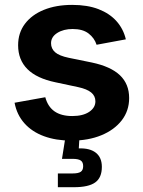

<svg xmlns="http://www.w3.org/2000/svg" viewBox="-20 -573 595 797"><path d="M276.4 10.7Q212.4 10.7 162.6 -7.6Q112.8 -25.9 81.3 -61.3Q49.8 -96.7 40.5 -146.5L168 -169.4Q178.7 -129.9 206.5 -110.6Q234.4 -91.3 279.8 -91.3Q324.2 -91.3 350.1 -108.6Q376 -126 376 -152.3Q376 -174.8 358.4 -189.2Q340.8 -203.6 304.2 -211.4L210.4 -231.4Q132.3 -247.6 93.8 -286.1Q55.2 -324.7 55.2 -385.3Q55.2 -436.5 83.5 -474.1Q111.8 -511.7 162.4 -532.2Q212.9 -552.7 279.8 -552.7Q343.3 -552.7 389.2 -534.9Q435.1 -517.1 463.6 -485.1Q492.2 -453.1 502.4 -409.7L380.9 -387.2Q372.1 -415 347.9 -433.8Q323.7 -452.6 281.7 -452.6Q243.7 -452.6 217.8 -436.3Q191.9 -419.9 191.9 -393.6Q191.9 -371.1 208.7 -356.2Q225.6 -341.3 265.6 -333L361.3 -313.5Q439.9 -296.9 478 -260.5Q516.1 -224.1 516.1 -166Q516.1 -113.3 485.4 -73.5Q454.6 -33.7 400.6 -11.5Q346.7 10.7 276.4 10.7ZM220.2 204.1V147H281.2Q305.2 147 315.2 140.1Q325.2 133.3 325.2 116.7Q325.2 100.1 315.2 93.3Q305.2 86.4 281.2 86.4H237.3L254.4 -21.5H309.6V0L307.1 43Q353.5 41.5 378.2 61.3Q402.8 81.1 402.8 119.6Q402.8 164.6 375.2 184.3Q347.7 204.1 286.6 204.1Z"/></svg>

Font: Inter
Style: 650
Weight: 650
Designer: Rasmus Andersson
Foundry: rsms
Version: Version 4.001;git-66647c0bb